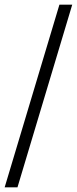

<svg xmlns="http://www.w3.org/2000/svg" viewBox="-20 -755 330 824"><path d="M0 49H55L290 -735H235Z"/></svg>

Font: Archivo ExtraLight
Style: Regular
Weight: 200
Designer: Hector Gatti
Foundry: Omnibus-Type
Version: Version 2.001